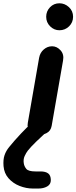

<svg xmlns="http://www.w3.org/2000/svg" viewBox="-130 -802 453 1139"><path d="M97 0Q68 0 48.5 -20.2Q29 -40.5 35 -73.5L102 -459Q107.5 -489.5 129.5 -508.5Q151.5 -527.5 179 -527.5Q207.5 -527.5 229.2 -503.5Q251 -479.5 244 -442.5L176.5 -55.5Q171 -25 146.5 -12.5Q122 0 97 0ZM222.5 -622.5Q191 -622.5 167.5 -645.8Q144 -669 144 -702.5Q144 -735 166.5 -758.8Q189 -782.5 222.5 -782.5Q254 -782.5 278.8 -759.8Q303.5 -737 303.5 -702.5Q303.5 -669 279.8 -645.8Q256 -622.5 222.5 -622.5ZM66 316.5Q25 316.5 -14 301Q-53 285.5 -79.2 255.8Q-105.5 226 -109 183.5Q-112 145 -103.2 119Q-94.5 93 -75 69.5Q-61.5 52.5 -43 31.5Q-24.5 10.5 -5.2 -10Q14 -30.5 30 -46Q43.5 -59 59.5 -65.8Q75.5 -72.5 97.5 -72.5Q114 -72.5 130.5 -64.5Q147 -56.5 152.8 -43.5Q158.5 -30.5 142 -15.5Q117 7 85.2 37.8Q53.5 68.5 35.5 91Q25 104.5 16.2 123.8Q7.5 143 11 166Q13.5 184.5 26 199.8Q38.5 215 80.5 215H110Q140 215 155.5 226.5Q171 238 171.5 265.5Q172 291.5 150 304Q128 316.5 97.5 316.5Z"/></svg>

Font: Edu QLD Hand
Style: Regular
Weight: 400
Designer: Tina and Corey Anderson, Eben Sorkin
Foundry: Sorkin Type Co.
Version: Version 2.000